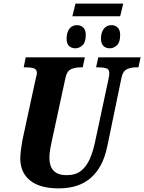

<svg xmlns="http://www.w3.org/2000/svg" viewBox="-20 -1031 797 1061"><path d="M380 -941 397 -1011H661L644 -941ZM397 -764Q375 -764 361.5 -777Q348 -790 348 -818Q348 -851 363 -871.5Q378 -892 405 -892Q427 -892 440.5 -878.5Q454 -865 454 -838Q454 -797 435.5 -780.5Q417 -764 397 -764ZM587 -764Q565 -764 551.5 -777Q538 -790 538 -818Q538 -851 553.5 -871.5Q569 -892 595 -892Q617 -892 630.5 -878.5Q644 -865 644 -838Q644 -797 626 -780.5Q608 -764 587 -764ZM304 10Q201 10 146.5 -33.5Q92 -77 92 -157Q92 -175 96 -204.5Q100 -234 103 -252L176 -590Q180 -607 182 -615Q184 -623 184 -627Q184 -648 166.5 -653.5Q149 -659 122 -659H111L122 -714H449L437 -659H426Q397 -659 373.5 -649Q350 -639 342 -602L266 -250Q262 -233 257.5 -207.5Q253 -182 253 -160Q253 -63 348 -63Q398 -63 428.5 -87.5Q459 -112 477 -154.5Q495 -197 506 -250L580 -596Q584 -617 584 -627Q584 -648 567 -653.5Q550 -659 522 -659H511L523 -714H757L745 -659H733Q706 -659 682.5 -649Q659 -639 651 -600L573 -223Q550 -109 483.5 -49.5Q417 10 304 10Z"/></svg>

Font: Noto Serif Condensed ExtraBold
Style: Italic
Weight: 800
Width: 3
Italic angle: -12°
Designer: Monotype Design Team
Foundry: Monotype Imaging Inc.
Version: Version 2.014; ttfautohint (v1.8.4.7-5d5b)